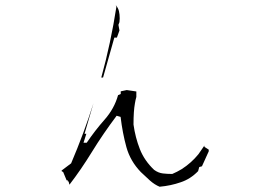

<svg xmlns="http://www.w3.org/2000/svg" viewBox="-20 -731 1040 733"><path d="M760.3 -170.4V-175.3L737.8 -142.6Q710.4 -108.9 673.8 -85.4Q656.2 -74.7 637.7 -66.9H636.7Q618.7 -66.9 602.1 -68.8Q584.5 -70.8 568.4 -82.5Q531.2 -117.7 513.9 -161.9Q496.6 -206.1 489.7 -255.4V-255.9Q489.7 -307.1 495.1 -336.4Q497.1 -349.1 500.5 -360.8V-381.8L463.9 -387.2L440.9 -382.3V-372.1L430.7 -367.7Q416.5 -316.4 379.4 -274.4Q342.3 -232.4 311 -186H304.7H298.8L309.6 -220.2H308.6H302.7L336.9 -336.9Q299.8 -220.7 251.5 -107.4L215.3 -80.1V-77.6L221.2 -74.2L234.4 -42.5H238.8V-38.6H241.7L245.1 -25.9Q289.1 -83 331.3 -151.6Q373.5 -220.2 425.3 -289.1L440.4 -284.7Q447.8 -222.7 462.6 -169.2Q477.5 -115.7 517.6 -74.2Q534.2 -58.1 552.2 -42Q570.3 -25.9 589.4 -18.1Q632.3 -22 669.9 -35.2Q707 -47.4 736.3 -77.6L740.7 -93.3L751 -96.2L776.9 -153.3V-159.7ZM366.7 -435.1H373.5L416.5 -587.4H426.3L436 -614.7L432.1 -636.2L436 -646.5Q437 -655.3 437 -660.6Q437 -676.3 434.1 -688.5Q431.2 -700.7 421.9 -711.4L424.3 -704.6Q403.3 -567.9 366.7 -435.1Z"/></svg>

Font: Bakudai
Style: Light
Weight: 300
Version: Version 1.48